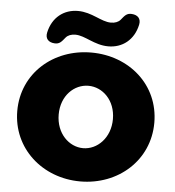

<svg xmlns="http://www.w3.org/2000/svg" viewBox="-60 -963 940 1030"><g transform="rotate(5 410.0 -447.5)"><path d="M410 12C614 12 779 -133 779 -336C779 -540 614 -682 410 -682C206 -682 41 -539 41 -336C41 -134 206 12 410 12ZM410 -167C334 -167 264 -234 264 -336C264 -438 334 -503 410 -503C486 -503 556 -438 556 -336C556 -235 486 -167 410 -167ZM208 -714C236 -712 246 -727 265 -750C276 -763 294 -770 316 -770C369 -770 421 -723 497 -723C572 -723 634 -769 652 -853C659 -886 640 -905 608 -907C580 -909 570 -894 551 -871C540 -858 522 -851 500 -851C447 -851 395 -898 319 -898C244 -898 182 -852 164 -768C157 -735 176 -716 208 -714Z"/></g></svg>

Font: SN Pro Black
Style: Regular
Weight: 900
Designer: Tobias Whetton
Foundry: Supernotes
Version: Version 1.001;Glyphs 3.2 (3249)